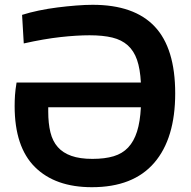

<svg xmlns="http://www.w3.org/2000/svg" viewBox="-20 -770 797 800"><path d="M41 -328Q41 -351 42.5 -373.5Q44 -396 49 -426H567Q564 -483 551 -520.5Q538 -558 512.5 -581Q487 -604 448 -613.5Q409 -623 353 -623Q300 -623 232 -615.5Q164 -608 79 -589L72 -708Q103 -718 141.5 -726Q180 -734 219.5 -739Q259 -744 297.5 -747Q336 -750 366 -750Q539 -750 624.5 -659.5Q710 -569 710 -381Q710 -193 622.5 -91.5Q535 10 363 10Q210 10 125.5 -74Q41 -158 41 -328ZM365 -108Q417 -108 453.5 -119Q490 -130 514 -155.5Q538 -181 551 -222Q564 -263 567 -323H181V-305Q181 -256 190 -219Q199 -182 220.5 -157.5Q242 -133 277.5 -120.5Q313 -108 365 -108Z"/></svg>

Font: Encode Sans Wide
Style: SemiBold
Weight: 600
Designer: Pablo Impallari, Andres Torresi
Foundry: Pablo Impallari, Andres Torresi
Version: Version 1.000; ttfautohint (v1.00) -l 8 -r 50 -G 200 -x 14 -